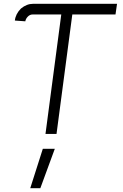

<svg xmlns="http://www.w3.org/2000/svg" viewBox="-20 -704 647 1009"><path d="M152 -628Q137 -628 126 -616.5Q115 -605 113 -592L58 -596Q62 -631 90 -659Q120 -684 154 -684H595L587 -628H360L277 0H219L302 -628ZM205 78H268L192 285H139Z"/></svg>

Font: Bellota
Style: Italic
Weight: 400
Italic angle: -7.5°
Designer: Kemie Guaida
Foundry: Kemie Guaida
Version: Version 4.001